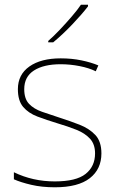

<svg xmlns="http://www.w3.org/2000/svg" viewBox="-20 -786 498 816"><path d="M411 -134Q411 -67 361.5 -28.5Q312 10 213 10Q158 10 113 -0.5Q68 -11 39 -24V-54Q119 -15 213 -15Q304 -15 344 -47Q384 -79 384 -134Q384 -173 362.5 -196.5Q341 -220 304.5 -234.5Q268 -249 224 -262Q178 -276 139.5 -290.5Q101 -305 78.5 -331.5Q56 -358 56 -407Q56 -469 105 -503.5Q154 -538 238 -538Q285 -538 326 -529.5Q367 -521 398 -508L387 -483Q359 -497 318.5 -505Q278 -513 238 -513Q166 -513 124.5 -486.5Q83 -460 83 -407Q83 -366 103.5 -344.5Q124 -323 158.5 -311Q193 -299 233 -286Q277 -272 318 -256Q359 -240 385 -212.5Q411 -185 411 -134ZM354 -759Q328 -725 287 -682Q246 -639 206 -606H185V-612Q208 -632 234.5 -660Q261 -688 285.5 -716.5Q310 -745 324 -766H354Z"/></svg>

Font: Noto Sans Kannada Thin
Style: Regular
Weight: 100
Designer: Jelle Bosma - Monotype Design Team
Foundry: Monotype Imaging Inc.
Version: Version 2.005; ttfautohint (v1.8.4.7-5d5b)